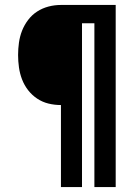

<svg xmlns="http://www.w3.org/2000/svg" viewBox="-20 -755 540 775"><path d="M226 0V-331Q200 -331 175.5 -337Q151 -343 130 -357Q109 -371 93.5 -391Q78 -411 69 -434.5Q60 -458 56.5 -483Q53 -508 53 -533Q53 -558 56.5 -583Q60 -608 69 -631Q78 -654 93.5 -674.5Q109 -695 130 -708.5Q151 -722 175.5 -728.5Q200 -735 226 -735H447V0H361V-661H311V0Z"/></svg>

Font: Iosevka Term
Style: Bold
Weight: 700
Monospace: yes
Designer: Belleve Invis
Foundry: Belleve Invis
Version: Version 30.0.1